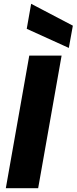

<svg xmlns="http://www.w3.org/2000/svg" viewBox="-20 -996 406 1016"><path d="M10.8 0 134.9 -701.9H306L181.9 0ZM121.5 -843.5 144.8 -975.9 365.5 -860.2 344.2 -742.4Z"/></svg>

Font: Poppins Variable
Style: Italic
Weight: 100
Italic angle: -10°
Designer: Jonny Pinhorn
Foundry: Indian Type Foundry
Version: Version 6.000